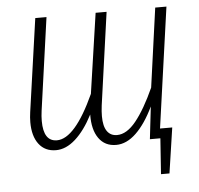

<svg xmlns="http://www.w3.org/2000/svg" viewBox="-49 -573 796 767"><g transform="rotate(-5 348.5 -189.5)"><path d="M578 -39H627L600 143H566L576 0H534L549 -130Q517 -63 478.5 -26Q440 11 398 11Q353 11 328.5 -23.5Q304 -58 305 -119Q273 -57 235 -23Q197 11 157 11Q113 11 88.5 -21Q64 -53 64 -109Q64 -128 67 -149L120 -522H165L113 -151Q110 -129 110 -110Q110 -28 164 -28Q236 -28 315 -201L362 -522H406L354 -151Q351 -127 351 -108Q351 -68 365 -48Q379 -28 405 -28Q444 -28 481.5 -74.5Q519 -121 557 -205L601 -522H646Z"/></g></svg>

Font: Fira Sans Extra Condensed ExtraLight
Style: Italic
Weight: 275
Width: 3
Italic angle: -8°
Designer: Carrois Corporate & Edenspiekermann AG
Foundry: Carrois Corporate GbR & Edenspiekermann AG
Version: Version 4.203